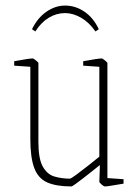

<svg xmlns="http://www.w3.org/2000/svg" viewBox="-20 -660 493 690"><path d="M237 10Q182 10 149.5 -4.5Q117 -19 103 -56.5Q89 -94 89 -161V-420L31 -424V-440Q58 -445 75 -447.5Q92 -450 98 -450Q100 -450 109 -443Q118 -436 118 -433V-150Q118 -89 134 -61Q150 -33 176 -25.5Q202 -18 231 -18Q235 -18 254 -32Q273 -46 296.5 -64.5Q320 -83 337 -97V-420L279 -424V-440Q306 -445 323 -447.5Q340 -450 346 -450Q348 -450 357 -443Q366 -436 366 -433V-20L424 -16V0Q393 5 378.5 7.5Q364 10 357 10Q353 10 345 3Q337 -4 337 -7L339 -67Q328 -58 311.5 -45Q295 -32 279 -19.5Q263 -7 251 1.5Q239 10 237 10ZM214 -640Q251 -640 283.5 -618Q316 -596 335 -555L323 -547Q300 -580 271 -596.5Q242 -613 214 -613Q183 -613 155.5 -596.5Q128 -580 107 -547L95 -555Q115 -596 147 -618Q179 -640 214 -640Z"/></svg>

Font: Grenze Gotisch Thin
Style: Regular
Weight: 100
Designer: Renata Polastri
Foundry: Omnibus-Type
Version: Version 1.001